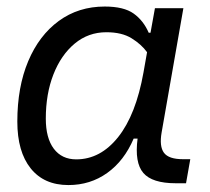

<svg xmlns="http://www.w3.org/2000/svg" viewBox="-20 -542 626 573"><path d="M429.2 -444.3 442.4 -517.6H527.3L462.4 -147Q455.1 -105.5 469.2 -86.2Q483.4 -66.9 525.9 -66.9H547.9L535.2 4.9H504.4Q434.1 4.9 407.7 -25.9Q381.3 -56.6 390.6 -128.4H378.9Q350.6 -62 300 -25.9Q249.5 10.3 184.1 10.3Q111.3 10.3 71.5 -39.6Q31.7 -89.4 31.7 -179.2Q31.7 -282.2 64.2 -359.4Q96.7 -436.5 155.5 -479.5Q214.4 -522.5 292.5 -522.5Q349.6 -522.5 378.9 -501.5Q408.2 -480.5 423.8 -444.3ZM297.4 -445.8Q243.7 -445.8 202.9 -411.9Q162.1 -377.9 139.4 -319.8Q116.7 -261.7 116.7 -188Q116.7 -129.9 140.6 -98.1Q164.6 -66.4 207.5 -66.4Q279.8 -66.4 332.8 -133.1Q385.7 -199.7 408.2 -325.7L418.9 -386.2Q401.9 -409.7 372.8 -427.7Q343.8 -445.8 297.4 -445.8Z"/></svg>

Font: Cascadia Code NF SemiLight
Style: Italic
Weight: 350
Italic angle: -10°
Monospace: yes
Designer: Aaron Bell
Foundry: Saja Typeworks
Version: Version 2404.023; ttfautohint (v1.8.4)